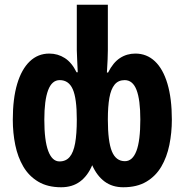

<svg xmlns="http://www.w3.org/2000/svg" viewBox="-20 -780 779 810"><path d="M238 10Q181 10 141.5 -13.5Q102 -37 78.5 -77Q55 -117 44.5 -168Q34 -219 34 -275Q34 -364 52.5 -426Q71 -488 105.5 -521Q140 -554 188 -554Q224 -554 253.5 -535Q283 -516 303 -475H308Q307 -506 305.5 -529Q304 -552 304 -568V-760H435V-568Q435 -552 434 -529Q433 -506 431 -474H436Q457 -516 486 -535Q515 -554 551 -554Q599 -554 633.5 -521.5Q668 -489 686.5 -426.5Q705 -364 705 -275Q705 -220 694.5 -168.5Q684 -117 660.5 -77Q637 -37 597.5 -13.5Q558 10 500 10Q454 10 421.5 -14Q389 -38 369 -83Q350 -38 317.5 -14Q285 10 238 10ZM231 -99Q258 -99 274 -118Q290 -137 297 -176Q304 -215 304 -276Q304 -365 287 -403.5Q270 -442 232 -442Q199 -442 183 -399.5Q167 -357 167 -275Q167 -187 183.5 -143Q200 -99 231 -99ZM507 -100Q539 -100 555.5 -143Q572 -186 572 -276Q572 -359 556 -400.5Q540 -442 506 -442Q479 -442 463.5 -423Q448 -404 441.5 -367.5Q435 -331 435 -276Q435 -183 452 -141.5Q469 -100 507 -100Z"/></svg>

Font: Noto Sans Display ExtraCondensed
Style: Bold
Weight: 700
Width: 2
Designer: Monotype Design Team
Foundry: Monotype Imaging Inc.
Version: Version 2.003